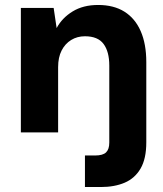

<svg xmlns="http://www.w3.org/2000/svg" viewBox="-20 -533 658 773"><path d="M64 0V-501H196L208 -420Q230 -461 272.5 -487Q315 -513 375 -513Q438 -513 481 -486Q524 -459 546.5 -407.5Q569 -356 569 -283V40Q569 106 546 145.5Q523 185 482 202.5Q441 220 386 220H322V93H363Q394 93 407 80.5Q420 68 420 41V-269Q420 -325 397 -356Q374 -387 322 -387Q291 -387 266.5 -372Q242 -357 228 -329.5Q214 -302 214 -263V0Z"/></svg>

Font: DM Sans 18pt Black
Style: Regular
Weight: 900
Designer: Colophon Foundry, Jonny Pinhorn
Foundry: Colophon Foundry
Version: Version 4.004;gftools[0.9.30]